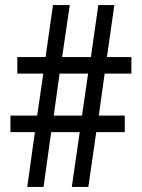

<svg xmlns="http://www.w3.org/2000/svg" viewBox="-20 -734 556 754"><path d="M391 -445 368 -280H470V-215H358L327 0H262L293 -215H181L151 0H87L117 -215H21V-280H126L150 -445H48V-510H159L188 -714H254L224 -510H337L366 -714H429L400 -510H496V-445ZM191 -280H302L326 -445H214Z"/></svg>

Font: Noto Sans Hebrew Condensed
Style: Regular
Weight: 400
Width: 3
Designer: Monotype Design Team
Foundry: Monotype Imaging Inc.
Version: Version 2.004; ttfautohint (v1.8.4.7-5d5b)